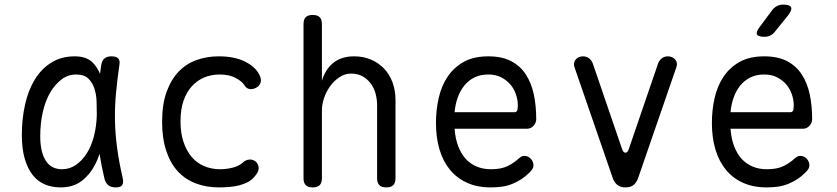

<svg xmlns="http://www.w3.org/2000/svg" viewBox="-20 -805 3640 835"><path d="M244 10Q206 10 175 -3Q144 -16 122 -44Q100 -72 87.5 -115Q75 -158 75 -219Q75 -288 89 -350.5Q103 -413 131.5 -459.5Q160 -506 203.5 -533Q247 -560 305 -560Q353 -560 380 -536Q402 -515 415 -484Q417 -502 420 -521Q424 -543 435 -551.5Q446 -560 465 -560Q486 -560 494.5 -550.5Q503 -541 499 -521Q490 -459 484.5 -400Q479 -341 480 -282Q481 -223 489.5 -160.5Q498 -98 514 -29Q518 -9 511 0.5Q504 10 483.5 10Q463 10 451 0.5Q439 -9 434 -29Q421 -84 413 -136Q406 -114 396 -94Q374 -49 337 -19.5Q300 10 244 10ZM250 -69Q283 -69 310.5 -88Q338 -107 358 -139Q378 -171 389 -214.5Q400 -258 401 -306Q401 -333 400 -363.5Q399 -394 390.5 -420Q382 -446 364 -463.5Q346 -481 311 -481Q276 -481 247.5 -459.5Q219 -438 198 -402Q177 -366 166 -317Q155 -268 155 -212Q155 -145 178.5 -107Q202 -69 250 -69Z M685 -275Q685 -352 704.5 -405.5Q724 -459 757 -493.5Q790 -528 835 -544Q880 -560 931 -560Q967 -560 995.5 -554Q1024 -548 1045 -537.5Q1066 -527 1081 -514Q1096 -501 1104 -487Q1118 -464 1114 -448Q1110 -432 1095 -424Q1079 -415 1064.5 -418Q1050 -421 1042 -436Q1030 -453 1003 -467Q976 -481 935 -481Q899 -481 868 -468Q837 -455 814 -429.5Q791 -404 778 -366.5Q765 -329 765 -277Q765 -227 778 -188Q791 -149 813.5 -122.5Q836 -96 868 -82.5Q900 -69 937 -69Q965 -69 992.5 -76Q1020 -83 1036 -98Q1047 -109 1063 -111Q1079 -113 1094 -101Q1099 -95 1102 -88Q1105 -81 1105 -73Q1105 -65 1100.5 -56Q1096 -47 1087 -37Q1075 -22 1057.5 -13Q1040 -4 1020.5 1Q1001 6 978.5 8Q956 10 932 10Q878 10 832.5 -7Q787 -24 754.5 -58.5Q722 -93 703.5 -147.5Q685 -202 685 -275Z M1380 -326V-30Q1380 -9 1370 0.5Q1360 10 1340 10Q1320 10 1310 0.5Q1300 -9 1300 -30V-700Q1300 -721 1310 -730.5Q1320 -740 1340 -740Q1360 -740 1370 -730.5Q1380 -721 1380 -700V-454Q1395 -504 1430 -532Q1465 -560 1520 -560Q1560 -560 1593 -546Q1626 -532 1650 -507Q1674 -482 1687 -447Q1700 -412 1700 -369V-30Q1700 -9 1690 0.5Q1680 10 1660 10Q1640 10 1630 0.5Q1620 -9 1620 -30V-347Q1620 -374 1613 -399Q1606 -424 1591.5 -443Q1577 -462 1556 -473.5Q1535 -485 1507 -485Q1480 -485 1456.5 -469.5Q1433 -454 1416 -430.5Q1399 -407 1389.5 -379Q1380 -351 1380 -326Z M2260 -127Q2277 -127 2288.5 -114.5Q2300 -102 2300 -86Q2300 -78 2296 -71Q2292 -64 2282 -54Q2265 -37 2247 -25.5Q2229 -14 2208.5 -5.5Q2188 3 2165 6.5Q2142 10 2114 10Q2056 10 2011.5 -10Q1967 -30 1937 -66.5Q1907 -103 1891.5 -154.5Q1876 -206 1876 -270Q1876 -327 1888 -379.5Q1900 -432 1927 -472Q1954 -512 1997 -536Q2040 -560 2104 -560Q2163 -560 2203 -539Q2243 -518 2267 -481Q2291 -444 2301.5 -394.5Q2312 -345 2312 -287Q2312 -271 2300.5 -258Q2289 -245 2270 -245H1957Q1960 -202 1973 -168.5Q1986 -135 2006 -113.5Q2026 -92 2053.5 -80.5Q2081 -69 2115 -69Q2160 -69 2188 -83Q2216 -97 2235 -115Q2242 -121 2247 -124Q2252 -127 2260 -127ZM1957 -317H2219Q2224 -317 2228 -322Q2232 -327 2232 -347Q2232 -370 2224 -394Q2216 -418 2200 -437Q2184 -456 2160 -468.5Q2136 -481 2104 -481Q2069 -481 2043 -468Q2017 -455 1999 -432.5Q1981 -410 1970.5 -380.5Q1960 -351 1957 -317Z M2644 -33 2478 -514Q2475 -523 2476.5 -531Q2478 -539 2483 -545.5Q2488 -552 2496.5 -556Q2505 -560 2515 -560Q2530 -560 2541 -552Q2552 -544 2558 -529L2686 -155Q2691 -141 2700 -141Q2709 -141 2714 -155L2842 -529Q2848 -544 2859 -552Q2870 -560 2885 -560Q2895 -560 2903.5 -556Q2912 -552 2917 -545.5Q2922 -539 2923.5 -531Q2925 -523 2922 -514L2756 -33Q2749 -12 2736 -1Q2723 10 2700 10Q2678 10 2664.5 -1Q2651 -12 2644 -33Z M3460 -127Q3477 -127 3488.5 -114.5Q3500 -102 3500 -86Q3500 -78 3496 -71Q3492 -64 3482 -54Q3465 -37 3447 -25.5Q3429 -14 3408.5 -5.5Q3388 3 3365 6.5Q3342 10 3314 10Q3256 10 3211.5 -10Q3167 -30 3137 -66.5Q3107 -103 3091.5 -154.5Q3076 -206 3076 -270Q3076 -327 3088 -379.5Q3100 -432 3127 -472Q3154 -512 3197 -536Q3240 -560 3304 -560Q3363 -560 3403 -539Q3443 -518 3467 -481Q3491 -444 3501.5 -394.5Q3512 -345 3512 -287Q3512 -271 3500.5 -258Q3489 -245 3470 -245H3157Q3160 -202 3173 -168.5Q3186 -135 3206 -113.5Q3226 -92 3253.5 -80.5Q3281 -69 3315 -69Q3360 -69 3388 -83Q3416 -97 3435 -115Q3442 -121 3447 -124Q3452 -127 3460 -127ZM3157 -317H3419Q3424 -317 3428 -322Q3432 -327 3432 -347Q3432 -370 3424 -394Q3416 -418 3400 -437Q3384 -456 3360 -468.5Q3336 -481 3304 -481Q3269 -481 3243 -468Q3217 -455 3199 -432.5Q3181 -410 3170.5 -380.5Q3160 -351 3157 -317ZM3305 -645Q3277 -645 3272 -655.5Q3267 -666 3284 -688L3339 -762Q3348 -773 3359.5 -779Q3371 -785 3386 -785Q3414 -785 3420 -774Q3426 -763 3408 -739L3349 -666Q3341 -656 3330 -650.5Q3319 -645 3305 -645Z"/></svg>

Font: Maple Mono NL Light
Style: Regular
Weight: 300
Monospace: yes
Designer: subframe7536
Version: Version 7.000